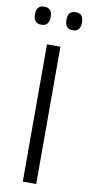

<svg xmlns="http://www.w3.org/2000/svg" viewBox="-92 -844 409 880"><g transform="rotate(10 113.0 -403.5)"><path d="M144.5 -639V0H82V-639ZM40 -723Q22 -723 13 -733.5Q4 -744 4 -764V-767Q4 -786.5 13 -796.8Q22 -807 40 -807Q59 -807 68 -796.8Q77 -786.5 77 -767V-764Q77 -744 68 -733.5Q59 -723 40 -723ZM186.5 -723Q168 -723 159.2 -733.5Q150.5 -744 150.5 -764V-767Q150.5 -786.5 159.2 -796.8Q168 -807 186.5 -807Q205 -807 213.8 -796.8Q222.5 -786.5 222.5 -767V-764Q222.5 -744 213.8 -733.5Q205 -723 186.5 -723Z"/></g></svg>

Font: Anek Devanagari Light
Style: Regular
Weight: 300
Designer: Kailash Malviya (Devanagari) & Yesha Goshar (Latin)
Foundry: Ek Type
Version: Version 1.003